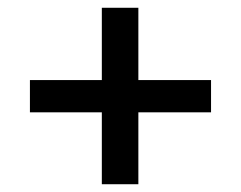

<svg xmlns="http://www.w3.org/2000/svg" viewBox="-20 -593 619 494"><path d="M57 -387H242V-573H336V-387H523V-304H336V-119H242V-304H57Z"/></svg>

Font: LT Superior Semi-bold
Style: Regular
Weight: 600
Designer: Daniel Lyons
Foundry: LyonsType
Version: Version 1.0